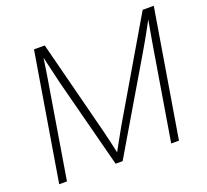

<svg xmlns="http://www.w3.org/2000/svg" viewBox="-124 -880 1114 1032"><g transform="rotate(-20 433.0 -364.0)"><path d="M46.4 0 167 -727.5H228.5L367.2 -186Q371.1 -169.4 375.7 -150.4Q380.4 -131.3 385 -111.3Q389.6 -91.3 393.8 -71.8Q397.9 -52.2 401.9 -35.2L387.7 -36.1Q397 -53.7 407.7 -73.2Q418.5 -92.8 429.7 -112.8Q440.9 -132.8 451.4 -151.9Q461.9 -170.9 471.2 -187L788.6 -727.5H852.1L731.4 0H687L771.5 -510.3Q774.9 -530.8 778.8 -553.5Q782.7 -576.2 786.9 -599.6Q791 -623 795.2 -646.2Q799.3 -669.4 803.2 -691.4L811 -690.4Q797.4 -665.5 784.2 -641.1Q771 -616.7 758.1 -593.5Q745.1 -570.3 732.9 -549.1Q720.7 -527.8 709.5 -508.8L409.2 0H369.1L236.8 -509.8Q231 -535.2 223.9 -564.5Q216.8 -593.8 209.5 -626Q202.1 -658.2 194.3 -691.4L203.1 -690.4Q199.7 -668 196.3 -644.5Q192.9 -621.1 189.2 -597.9Q185.5 -574.7 182.1 -552.2Q178.7 -529.8 174.8 -508.8L90.8 0Z"/></g></svg>

Font: Inter 24pt ExtraLight
Style: Italic
Weight: 250
Italic angle: -9.3988°
Version: Version 4.001;git-66647c0bb